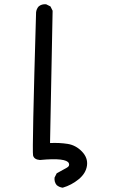

<svg xmlns="http://www.w3.org/2000/svg" viewBox="-20 -741 540 894"><path d="M272 133Q256 131 244 121Q232 107 234 86L244 66Q276 48 291 40Q306 32 300.5 19Q295 6 261.5 2Q228 -2 166 4Q139 2 134 -17Q129 -36 148 -684Q150 -700 160 -711Q174 -723 195 -721L215 -711L225 -691L213 -75Q257 -77 295 -71Q333 -65 361.5 -35.5Q390 -6 385 30Q380 66 346.5 93.5Q313 121 272 133Z"/></svg>

Font: NaniFont Regular
Style: Regular
Weight: 400
Designer: Nanigashitei
Version: Version 1.036